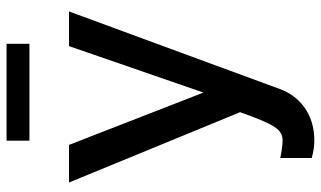

<svg xmlns="http://www.w3.org/2000/svg" viewBox="-217 -537 981 587"><g transform="rotate(-90 273.5 -243.5)"><path d="M137 -644H433V-714H137ZM84 123V219C105 225 122 227 138 227C220 227 274 180 295 121L532 -523H426L284 -112L124 -523H9L224 0C186 107 171 130 137 130C125 130 104 127 84 123Z"/></g></svg>

Font: FIGSv2-sans-serif SemiBold
Style: Regular
Weight: 600
Designer: Matt McInerney, Pablo Impallari, Rodrigo Fuenzalida,Mirko Velimirovic
Foundry: Matt McInerney, Pablo Impallari, Rodrigo Fuenzalida
Version: Version 4.021;hotconv 1.0.109;makeotfexe 2.5.65596